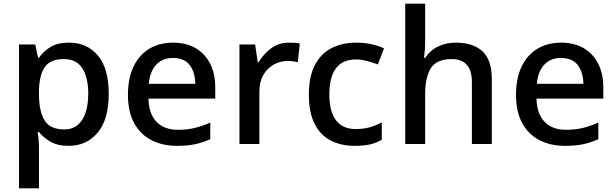

<svg xmlns="http://www.w3.org/2000/svg" viewBox="-20 -780 3336 1040"><path d="M354 -549Q451 -549 510 -479.5Q569 -410 569 -271Q569 -133 509 -61.5Q449 10 352 10Q291 10 252.5 -13Q214 -36 191 -65H184Q187 -48 189 -23.5Q191 1 191 20V240H83V-539H171L186 -467H191Q214 -501 252.5 -525Q291 -549 354 -549ZM327 -460Q253 -460 223 -417.5Q193 -375 191 -288V-271Q191 -179 220.5 -129Q250 -79 329 -79Q373 -79 401.5 -103.5Q430 -128 444 -171Q458 -214 458 -272Q458 -360 426 -410Q394 -460 327 -460Z M917 -549Q988 -549 1039 -519.5Q1090 -490 1118 -435.5Q1146 -381 1146 -305V-246H784Q786 -164 827.5 -120.5Q869 -77 943 -77Q995 -77 1035.5 -87Q1076 -97 1119 -116V-26Q1079 -8 1037.5 1Q996 10 938 10Q860 10 800 -21Q740 -52 706.5 -113.5Q673 -175 673 -266Q673 -356 703.5 -419.5Q734 -483 789 -516Q844 -549 917 -549ZM916 -466Q860 -466 826 -429.5Q792 -393 786 -326H1038Q1037 -388 1008 -427Q979 -466 916 -466Z M1545 -549Q1559 -549 1575.5 -548Q1592 -547 1604 -544L1593 -443Q1582 -446 1567 -448Q1552 -450 1539 -450Q1499 -450 1463.5 -430.5Q1428 -411 1406.5 -374Q1385 -337 1385 -283V0H1277V-539H1362L1376 -443H1381Q1407 -487 1448 -518Q1489 -549 1545 -549Z M1901 10Q1827 10 1771 -19Q1715 -48 1684 -109.5Q1653 -171 1653 -267Q1653 -366 1686 -428.5Q1719 -491 1777 -520Q1835 -549 1909 -549Q1955 -549 1994.5 -540Q2034 -531 2060 -518L2027 -431Q2000 -441 1968.5 -449.5Q1937 -458 1908 -458Q1764 -458 1764 -268Q1764 -176 1800 -128.5Q1836 -81 1905 -81Q1950 -81 1984 -91Q2018 -101 2048 -117V-23Q2019 -6 1985 2Q1951 10 1901 10Z M2283 -560Q2283 -534 2281 -508Q2279 -482 2277 -467H2284Q2310 -508 2353.5 -528.5Q2397 -549 2448 -549Q2543 -549 2593.5 -502Q2644 -455 2644 -351V0H2536V-335Q2536 -460 2427 -460Q2345 -460 2314 -411Q2283 -362 2283 -270V0H2175V-760H2283Z M3019 -549Q3090 -549 3141 -519.5Q3192 -490 3220 -435.5Q3248 -381 3248 -305V-246H2886Q2888 -164 2929.5 -120.5Q2971 -77 3045 -77Q3097 -77 3137.5 -87Q3178 -97 3221 -116V-26Q3181 -8 3139.5 1Q3098 10 3040 10Q2962 10 2902 -21Q2842 -52 2808.5 -113.5Q2775 -175 2775 -266Q2775 -356 2805.5 -419.5Q2836 -483 2891 -516Q2946 -549 3019 -549ZM3018 -466Q2962 -466 2928 -429.5Q2894 -393 2888 -326H3140Q3139 -388 3110 -427Q3081 -466 3018 -466Z"/></svg>

Font: Noto Sans Javanese Medium
Style: Regular
Weight: 500
Version: Version 2.004